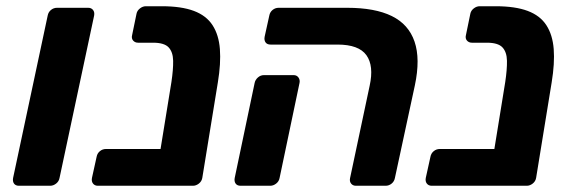

<svg xmlns="http://www.w3.org/2000/svg" viewBox="-20 -596 1822 616"><path d="M41 0Q30 0 25 -7Q20 -14 22 -25L133 -546Q135 -557 143.5 -564Q152 -571 163 -571H263Q273 -571 278.5 -564Q284 -557 282 -546L171 -25Q169 -14 160 -7Q151 0 141 0Z M294 0Q284 0 278.5 -7Q273 -14 275 -25L290 -93Q292 -104 300.5 -111Q309 -118 320 -118H631L611 -22Q609 -12 600 -6Q591 0 581 0ZM499 0Q488 0 483.5 -7Q479 -14 480 -25L530 -333Q536 -373 535.5 -401Q535 -429 521 -444Q507 -459 471 -459H423Q413 -459 407 -466Q401 -473 404 -484L418 -552Q420 -562 429 -569Q438 -576 448 -576H499Q562 -576 602 -561Q642 -546 662 -515Q682 -484 685.5 -438.5Q689 -393 679 -332L629 -25Q627 -14 618 -7Q609 0 599 0Z M1122 0Q1112 0 1106.5 -7Q1101 -14 1103 -24L1166 -321Q1180 -385 1155.5 -419Q1131 -453 1063 -453H848Q837 -453 832 -460Q827 -467 829 -478L844 -546Q846 -557 854.5 -564Q863 -571 874 -571H1094Q1183 -571 1237 -544.5Q1291 -518 1310 -462.5Q1329 -407 1311 -322L1247 -25Q1245 -14 1236.5 -7Q1228 0 1217 0ZM752 0Q741 0 736 -7Q731 -14 733 -25L797 -330Q799 -340 807.5 -347.5Q816 -355 827 -355H922Q932 -355 937.5 -347.5Q943 -340 941 -330L877 -25Q875 -14 866 -7Q857 0 847 0Z M1365 0Q1355 0 1349.5 -7Q1344 -14 1346 -25L1361 -93Q1363 -104 1371.5 -111Q1380 -118 1391 -118H1702L1682 -22Q1680 -12 1671 -6Q1662 0 1652 0ZM1570 0Q1559 0 1554.5 -7Q1550 -14 1551 -25L1601 -333Q1607 -373 1606.5 -401Q1606 -429 1592 -444Q1578 -459 1542 -459H1494Q1484 -459 1478 -466Q1472 -473 1475 -484L1489 -552Q1491 -562 1500 -569Q1509 -576 1519 -576H1570Q1633 -576 1673 -561Q1713 -546 1733 -515Q1753 -484 1756.5 -438.5Q1760 -393 1750 -332L1700 -25Q1698 -14 1689 -7Q1680 0 1670 0Z"/></svg>

Font: Rubik SemiBold
Style: Italic
Weight: 600
Italic angle: -12°
Designer: Hubert and Fischer
Foundry: Hubert and Fischer
Version: Version 2.300;gftools[0.9.30]